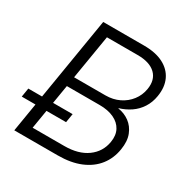

<svg xmlns="http://www.w3.org/2000/svg" viewBox="-184 -869 981 1010"><g transform="rotate(30 306.5 -364.0)"><path d="M37.1 0 157.2 -727.5H405.3Q476.1 -727.5 522.9 -703.4Q569.8 -679.2 590.1 -635.5Q610.4 -591.8 600.6 -533.2Q593.8 -491.7 573.2 -460Q552.7 -428.2 522 -407.2Q491.2 -386.2 453.6 -375V-373.5Q492.2 -367.7 522.5 -345.5Q552.7 -323.2 567.6 -285.4Q582.5 -247.6 573.7 -194.3Q564.5 -135.7 530.3 -92Q496.1 -48.3 438.5 -24.2Q380.9 0 300.3 0ZM113.8 -60.1H306.2Q391.6 -60.1 444.3 -98.4Q497.1 -136.7 507.8 -201.2Q515.1 -244.1 498.8 -275.1Q482.4 -306.2 446.5 -323Q410.6 -339.8 359.4 -339.8H160.2ZM169.9 -398.9H360.4Q406.2 -398.9 443.4 -417Q480.5 -435.1 504.6 -466.6Q528.8 -498 535.6 -538.1Q545.9 -598.6 510.3 -633.1Q474.6 -667.5 400.9 -667.5H214.4ZM-17.6 -173.3 -8.8 -227.1H260.3L251.5 -173.3Z"/></g></svg>

Font: Inter 28pt Light
Style: Italic
Weight: 300
Italic angle: -9.3988°
Designer: Rasmus Andersson
Foundry: rsms
Version: Version 4.001;git-66647c0bb